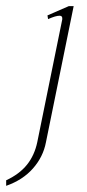

<svg xmlns="http://www.w3.org/2000/svg" viewBox="-34 -490 282 623"><path d="M-14 95Q29 75 53.5 44.5Q78 14 87 -29L168 -427V-431Q168 -439 159 -439Q147 -439 122 -428L120 -440L189 -470H205L115 -28Q106 19 73 56.5Q40 94 -14 113Z"/></svg>

Font: Taviraj Thin
Style: Italic
Weight: 250
Italic angle: -12°
Designer: Katatrad Team
Foundry: CadsonDemak
Version: Version 1.001